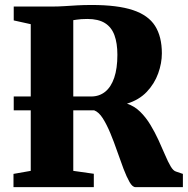

<svg xmlns="http://www.w3.org/2000/svg" viewBox="-20 -770 772 790"><path d="M35.5 0V-54.5L106.5 -67V-670.5L36.5 -686V-743H189Q220.5 -743 246.2 -744.8Q272 -746.5 298 -748Q324 -749.5 357.5 -749.5Q463.5 -749.5 526.8 -728.5Q590 -707.5 618 -663.5Q646 -619.5 646 -550.5Q646 -510 630.8 -467.8Q615.5 -425.5 584 -392.2Q552.5 -359 502.5 -343.5Q533 -333.5 556.8 -310.2Q580.5 -287 599 -256.2Q617.5 -225.5 632.2 -193.5Q647 -161.5 659 -133Q671 -104.5 682 -85.8Q693 -67 704.5 -64L732.5 -54.5V0H537.5Q525 0 513 -21Q501 -42 488.2 -75.5Q475.5 -109 462.2 -147.5Q449 -186 434 -222Q419 -258 402.8 -283.5Q386.5 -309 367.5 -316H36.5V-373H355Q388.5 -373 412.8 -392.5Q437 -412 450 -450.2Q463 -488.5 463 -544.5Q463 -592.5 450.8 -625.5Q438.5 -658.5 411.5 -675.2Q384.5 -692 339.5 -692Q325.5 -692 314.8 -691.2Q304 -690.5 296.2 -689.2Q288.5 -688 281.5 -687V-67L366 -55V0Z"/></svg>

Font: Merriweather 48pt Black
Style: Regular
Weight: 900
Version: Version 2.100